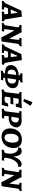

<svg xmlns="http://www.w3.org/2000/svg" viewBox="1989 -2828 846 4909"><g transform="rotate(90 2412.5 -374.0)"><path d="M502 -53 506 -47 494 2Q483 2 453.5 1Q424 0 393 0Q350 0 308 2.5Q266 5 254 6L250 0L260 -51Q299 -55 311 -61Q323 -67 323 -83Q323 -95 321 -103L315 -156L245 -157Q225 -157 204 -155Q183 -153 171 -152L148 -98Q141 -81 141 -72Q141 -62 147.5 -57.5Q154 -53 170 -53H203L206 -48L195 4Q184 3 146.5 1.5Q109 0 77 0Q43 0 15 1Q-13 2 -22 2L-9 -53Q9 -56 22 -67.5Q35 -79 47 -103L231 -496L377 -510L386 -504Q393 -459 414.5 -321Q436 -183 451 -107Q455 -79 466.5 -67Q478 -55 502 -53ZM253 -225Q282 -225 309 -228L287 -392H274L201 -225Z M977 -413 978 -424Q978 -447 955 -447L929 -446L926 -452L938 -504Q950 -503 982 -501.5Q1014 -500 1046 -500Q1073 -500 1104 -501.5Q1135 -503 1145 -505L1134 -449Q1107 -445 1094.5 -434Q1082 -423 1078 -400L1018 8L918 18Q860 -96 808.5 -189.5Q757 -283 742 -308H733L705 -90L704 -79Q704 -65 710 -59.5Q716 -54 730 -54L762 -55L767 -50L752 3Q740 3 708.5 1.5Q677 0 646 0Q617 0 584 2.5Q551 5 541 6L554 -50Q579 -53 591.5 -64Q604 -75 608 -99L655 -399L656 -410Q656 -429 643.5 -436.5Q631 -444 597 -447Q593 -453 592 -456L602 -504Q611 -503 641.5 -501.5Q672 -500 700 -500Q723 -500 748.5 -501.5Q774 -503 782 -504Q831 -406 880 -315Q929 -224 944 -199H952Z M1612 -53 1616 -47 1604 2Q1593 2 1563.5 1Q1534 0 1503 0Q1460 0 1418 2.5Q1376 5 1364 6L1360 0L1370 -51Q1409 -55 1421 -61Q1433 -67 1433 -83Q1433 -95 1431 -103L1425 -156L1355 -157Q1335 -157 1314 -155Q1293 -153 1281 -152L1258 -98Q1251 -81 1251 -72Q1251 -62 1257.5 -57.5Q1264 -53 1280 -53H1313L1316 -48L1305 4Q1294 3 1256.5 1.5Q1219 0 1187 0Q1153 0 1125 1Q1097 2 1088 2L1101 -53Q1119 -56 1132 -67.5Q1145 -79 1157 -103L1341 -496L1487 -510L1496 -504Q1503 -459 1524.5 -321Q1546 -183 1561 -107Q1565 -79 1576.5 -67Q1588 -55 1612 -53ZM1363 -225Q1392 -225 1419 -228L1397 -392H1384L1311 -225Z M1949 -80Q1948 -72 1948 -62Q1948 -43 1954 -36.5Q1960 -30 1976 -30Q1995 -30 2009 -32L2013 -27L1999 26Q1977 26 1939 24L1878 23Q1866 23 1796 27L1760 29L1772 -24Q1806 -30 1820 -41.5Q1834 -53 1839 -80H1815Q1724 -80 1673 -119Q1622 -158 1622 -226Q1622 -284 1654.5 -329Q1687 -374 1746 -399.5Q1805 -425 1882 -427V-429Q1883 -436 1883 -447Q1883 -460 1878 -465Q1873 -470 1859 -470Q1839 -470 1831 -469L1827 -476L1839 -524L1953 -523Q1977 -523 2072 -528L2061 -473Q2029 -469 2018 -461Q2007 -453 2003 -431L2002 -427H2020Q2111 -427 2162.5 -388Q2214 -349 2214 -281Q2214 -222 2180.5 -177Q2147 -132 2087 -106.5Q2027 -81 1949 -80ZM1844 -143H1847L1874 -363H1861Q1803 -363 1771.5 -332.5Q1740 -302 1740 -245Q1740 -197 1767 -170Q1794 -143 1844 -143ZM1957 -143H1975Q2032 -143 2063 -174.5Q2094 -206 2094 -263Q2094 -311 2067.5 -337Q2041 -363 1991 -363Q1969 -243 1957 -143Z M2476 -67Q2524 -67 2547 -73Q2570 -79 2581.5 -97Q2593 -115 2604 -155L2680 -161L2685 -152Q2681 -140 2668.5 -96Q2656 -52 2645 -4L2635 5Q2611 4 2531.5 2Q2452 0 2387 0Q2341 0 2297 3.5Q2253 7 2241 8L2254 -49Q2287 -54 2300 -68Q2313 -82 2318 -116L2354 -404Q2355 -412 2355 -423Q2355 -436 2350.5 -441Q2346 -446 2335 -446L2311 -445L2306 -453L2318 -503Q2334 -502 2378.5 -501Q2423 -500 2474 -500Q2636 -500 2718 -510L2724 -501Q2720 -489 2708 -445.5Q2696 -402 2688 -356L2606 -351Q2607 -355 2610 -369Q2613 -383 2613 -393Q2613 -409 2605.5 -416.5Q2598 -424 2579 -427Q2560 -430 2522 -430Q2497 -430 2490 -426Q2483 -422 2480 -405L2460 -291L2532 -290Q2548 -290 2580.5 -292.5Q2613 -295 2624 -296L2630 -288L2610 -217Q2600 -217 2570.5 -218Q2541 -219 2509 -219Q2483 -219 2448 -214L2439 -160Q2438 -150 2434.5 -128.5Q2431 -107 2431 -96Q2431 -78 2440 -72.5Q2449 -67 2476 -67ZM2550 -549 2535 -547 2489 -570Q2523 -650 2567 -773L2579 -777L2656 -737L2659 -724Z M2846 -501 2909 -500Q2940 -500 2976.5 -502Q3013 -504 3027 -505Q3124 -505 3170 -466.5Q3216 -428 3216 -372Q3216 -320 3186 -274.5Q3156 -229 3107 -201.5Q3058 -174 3004 -174H2932L2922 -104Q2921 -97 2921 -85Q2921 -68 2928.5 -61.5Q2936 -55 2954 -55L2988 -56Q2988 -55 2989 -53.5Q2990 -52 2990 -51L2976 2Q2964 2 2931.5 1Q2899 0 2870 0Q2845 0 2797 2.5Q2749 5 2733 6L2746 -50Q2778 -55 2791 -68.5Q2804 -82 2808 -115L2844 -404Q2845 -411 2845 -422Q2845 -435 2840.5 -440.5Q2836 -446 2825 -446L2797 -445L2793 -452L2806 -502Q2830 -502 2846 -501ZM3089 -356Q3089 -395 3065 -413.5Q3041 -432 2990 -432Q2979 -432 2976.5 -429.5Q2974 -427 2972 -417Q2957 -344 2943 -248L3008 -239Q3048 -249 3068.5 -279Q3089 -309 3089 -356Z M3242 -202Q3242 -294 3277.5 -364Q3313 -434 3378 -472Q3443 -510 3531 -510Q3631 -510 3687.5 -455Q3744 -400 3744 -302Q3744 -210 3708 -139.5Q3672 -69 3606 -30Q3540 9 3453 9Q3356 9 3299 -47Q3242 -103 3242 -202ZM3605 -287Q3605 -355 3579 -391.5Q3553 -428 3507 -428Q3447 -428 3413 -370.5Q3379 -313 3379 -206Q3379 -137 3404 -101Q3429 -65 3474 -65Q3536 -65 3570.5 -122.5Q3605 -180 3605 -287Z M4229 -429 4222 -417Q4172 -422 4125 -387.5Q4078 -353 4044.5 -288.5Q4011 -224 3999 -145L3993 -103Q3992 -96 3992 -85Q3992 -68 3999.5 -61.5Q4007 -55 4026 -55L4067 -57L4069 -53L4055 4Q3975 0 3918 0Q3880 0 3784 6L3796 -52Q3829 -54 3845.5 -60.5Q3862 -67 3869 -81Q3876 -95 3880 -124L3887 -181L3888 -206Q3888 -304 3845.5 -361Q3803 -418 3729 -417L3725 -428L3745 -485Q3786 -505 3824 -505Q3882 -505 3917.5 -454.5Q3953 -404 3960 -311H3971Q4001 -400 4050 -452Q4099 -504 4152 -504Q4185 -504 4216 -482Z M4679 -413 4680 -424Q4680 -447 4657 -447L4631 -446L4628 -452L4640 -504Q4652 -503 4684 -501.5Q4716 -500 4748 -500Q4775 -500 4806 -501.5Q4837 -503 4847 -505L4836 -449Q4809 -445 4796.5 -434Q4784 -423 4780 -400L4720 8L4620 18Q4562 -96 4510.5 -189.5Q4459 -283 4444 -308H4435L4407 -90L4406 -79Q4406 -65 4412 -59.5Q4418 -54 4432 -54L4464 -55L4469 -50L4454 3Q4442 3 4410.5 1.5Q4379 0 4348 0Q4319 0 4286 2.5Q4253 5 4243 6L4256 -50Q4281 -53 4293.5 -64Q4306 -75 4310 -99L4357 -399L4358 -410Q4358 -429 4345.5 -436.5Q4333 -444 4299 -447Q4295 -453 4294 -456L4304 -504Q4313 -503 4343.5 -501.5Q4374 -500 4402 -500Q4425 -500 4450.5 -501.5Q4476 -503 4484 -504Q4533 -406 4582 -315Q4631 -224 4646 -199H4654Z"/></g></svg>

Font: Alegreya SC
Style: Bold Italic
Weight: 700
Italic angle: -7°
Designer: Juan Pablo del Peral
Foundry: Huerta Tipografica
Version: Version 2.007; ttfautohint (v1.6)